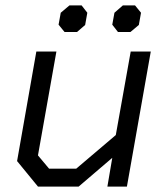

<svg xmlns="http://www.w3.org/2000/svg" viewBox="-20 -688 607 708"><path d="M43 -94 114 -498H188L120 -115L161 -66H261L407 -190L462 -498H536L448 0H376L394 -106L270 0H120ZM196 -597 204 -641 236 -668H281L302 -641L294 -596L264 -570H218ZM394 -597 402 -641 433 -668H478L500 -641L492 -596L461 -570H415Z"/></svg>

Font: Chakra Petch
Style: Italic
Weight: 400
Italic angle: -10°
Designer: Katatrad Aksorn Co.,Ltd.
Foundry: Cadson Demak Co.,Ltd.
Version: Version 1.000; ttfautohint (v1.6)